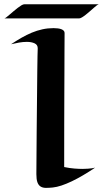

<svg xmlns="http://www.w3.org/2000/svg" viewBox="-40 -856 487 907"><path d="M409.2 -64Q380.4 -44.4 352.5 -28.1Q324.7 -11.7 299.1 0.5Q273.4 12.7 250.7 20.3Q228 27.8 209 29.8Q189.9 31.7 175.5 31.5Q161.1 31.2 151.4 24.9Q141.6 18.6 136.7 4.9Q131.8 -8.8 131.8 -33.2Q131.8 -45.4 132.1 -75.4Q132.3 -105.5 132.6 -147.2Q132.8 -189 133.3 -238.5Q133.8 -288.1 134.3 -338.9Q134.8 -389.6 135.3 -438Q135.7 -486.3 136.2 -525.9Q136.7 -565.4 137.2 -592.3Q137.7 -619.1 138.2 -627Q138.7 -644 123.8 -651.1Q108.9 -658.2 86.9 -658.2Q68.8 -658.2 49.6 -654.8Q30.3 -651.4 12.2 -647Q37.1 -663.6 61.3 -677.5Q85.4 -691.4 110.1 -701.7Q134.8 -711.9 160.2 -717.5Q185.5 -723.1 212.9 -723.1Q223.6 -723.1 233.2 -721.9Q242.7 -720.7 249.8 -718Q256.8 -715.3 261 -710.9Q265.1 -706.5 265.1 -700.2Q265.1 -681.2 264.6 -607.9Q264.6 -576.7 264.4 -530.3Q264.2 -483.9 263.9 -418.2Q263.7 -352.5 263.4 -265.6Q263.2 -178.7 263.2 -66.9Q289.6 -61.5 311.3 -59.8Q333 -58.1 350.1 -58.1Q364.3 -58.1 375.2 -59.1Q386.2 -60.1 394 -61Q402.8 -62.5 409.2 -64ZM427.2 -835.9Q423.8 -835.4 417.2 -830.6Q410.6 -825.7 402.1 -818.1Q393.6 -810.5 383.8 -802Q374 -793.5 364.7 -786.1Q355.5 -778.8 347.2 -773.9Q338.9 -769 333.5 -769H-19.5Q-16.1 -769.5 -9.5 -774.7Q-2.9 -779.8 5.9 -787.4Q14.6 -794.9 24.4 -803.2Q34.2 -811.5 43.7 -818.8Q53.2 -826.2 61.5 -831.1Q69.8 -835.9 75.7 -835.9Z"/></svg>

Font: Eagle Lake
Style: Regular
Weight: 400
Designer: Astigmatic (AOETI)
Foundry: Astigmatic (AOETI)
Version: Version 1.000